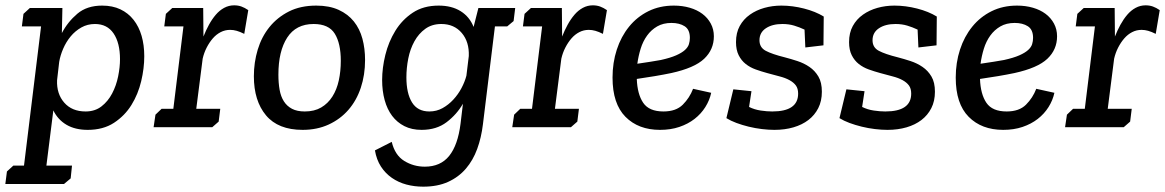

<svg xmlns="http://www.w3.org/2000/svg" viewBox="-55 -477 4369 720"><path d="M210 192 185 213H-35L-29 166L-5 144H35L99 -378H27L33 -425L57 -447H179L177 -353Q199 -395 235 -425.5Q271 -456 328 -456Q367 -456 396.5 -442Q426 -428 446 -402.5Q466 -377 476 -342.5Q486 -308 486 -266Q486 -221 474.5 -172.5Q463 -124 438 -83.5Q413 -43 372.5 -16.5Q332 10 274 10Q227 10 194.5 -9Q162 -28 145 -63L119 144H215ZM266 -59Q301 -59 325.5 -78Q350 -97 365.5 -126.5Q381 -156 388 -190.5Q395 -225 395 -255Q395 -316 371 -351.5Q347 -387 301 -387Q273 -387 250 -374Q227 -361 210 -340.5Q193 -320 182 -294.5Q171 -269 167 -245L159 -176Q157 -125 186 -92Q215 -59 266 -59Z M707 -447 708 -340Q717 -363 728.5 -384Q740 -405 754 -421.5Q768 -438 785.5 -447.5Q803 -457 823 -457Q838 -457 850.5 -452.5Q863 -448 876 -439L861 -350Q845 -358 832.5 -361.5Q820 -365 808 -365Q789 -365 772.5 -356.5Q756 -348 743 -333Q730 -318 720 -298.5Q710 -279 705 -257L681 -69H771L765 -21L741 0H521L528 -47L551 -69H595L633 -378H561L567 -425L591 -447Z M897 -191Q897 -243 911.5 -291Q926 -339 955.5 -375.5Q985 -412 1028.5 -434Q1072 -456 1131 -456Q1180 -456 1215 -440Q1250 -424 1272 -396.5Q1294 -369 1304 -332Q1314 -295 1314 -252Q1314 -196 1298 -148Q1282 -100 1251.5 -65Q1221 -30 1177.5 -10Q1134 10 1080 10Q988 10 942.5 -44.5Q897 -99 897 -191ZM989 -197Q989 -166 993.5 -140.5Q998 -115 1009.5 -97Q1021 -79 1040 -69Q1059 -59 1088 -59Q1124 -59 1149.5 -74Q1175 -89 1191.5 -115Q1208 -141 1215.5 -175.5Q1223 -210 1223 -249Q1223 -314 1200.5 -350.5Q1178 -387 1121 -387Q1055 -387 1022 -336Q989 -285 989 -197Z M1739 -447H1877L1871 -398L1847 -378H1801L1756 -11Q1750 39 1734.5 81.5Q1719 124 1692 155.5Q1665 187 1625.5 205Q1586 223 1532 223Q1499 223 1469 215Q1439 207 1414.5 190Q1390 173 1373.5 147.5Q1357 122 1351 87L1414 55Q1426 105 1461 126.5Q1496 148 1538 148Q1597 148 1629.5 107.5Q1662 67 1672 -13L1681 -88Q1658 -48 1620 -19Q1582 10 1526 10Q1489 10 1461.5 -4Q1434 -18 1415.5 -42.5Q1397 -67 1387.5 -101.5Q1378 -136 1378 -177Q1378 -222 1390 -271Q1402 -320 1427.5 -361.5Q1453 -403 1493 -429.5Q1533 -456 1590 -456Q1639 -456 1672.5 -435Q1706 -414 1721 -376ZM1600 -387Q1565 -387 1540 -369Q1515 -351 1499 -322Q1483 -293 1476 -257.5Q1469 -222 1469 -187Q1469 -127 1490 -93Q1511 -59 1555 -59Q1582 -59 1604.5 -71.5Q1627 -84 1645 -103.5Q1663 -123 1675.5 -146.5Q1688 -170 1694 -193L1703 -267Q1705 -320 1676.5 -353.5Q1648 -387 1600 -387Z M2052 -447 2053 -340Q2062 -363 2073.5 -384Q2085 -405 2099 -421.5Q2113 -438 2130.5 -447.5Q2148 -457 2168 -457Q2183 -457 2195.5 -452.5Q2208 -448 2221 -439L2206 -350Q2190 -358 2177.5 -361.5Q2165 -365 2153 -365Q2134 -365 2117.5 -356.5Q2101 -348 2088 -333Q2075 -318 2065 -298.5Q2055 -279 2050 -257L2026 -69H2116L2110 -21L2086 0H1866L1873 -47L1896 -69H1940L1978 -378H1906L1912 -425L1936 -447Z M2433 -59Q2480 -59 2505.5 -84.5Q2531 -110 2544 -144L2612 -129Q2606 -101 2590 -75.5Q2574 -50 2549.5 -31Q2525 -12 2492.5 -1Q2460 10 2420 10Q2339 10 2290.5 -39Q2242 -88 2242 -186Q2242 -242 2258 -291Q2274 -340 2304 -377Q2334 -414 2376.5 -435Q2419 -456 2472 -456Q2504 -456 2531.5 -448Q2559 -440 2579 -425Q2599 -410 2610.5 -388.5Q2622 -367 2622 -341Q2622 -291 2585.5 -256.5Q2549 -222 2462 -203Q2433 -197 2400.5 -191.5Q2368 -186 2333 -181Q2335 -124 2357 -91.5Q2379 -59 2433 -59ZM2423 -252Q2459 -260 2480.5 -269.5Q2502 -279 2513.5 -289.5Q2525 -300 2528.5 -311.5Q2532 -323 2532 -335Q2532 -366 2512.5 -378.5Q2493 -391 2463 -391Q2432 -391 2409.5 -378Q2387 -365 2371.5 -343.5Q2356 -322 2347.5 -294.5Q2339 -267 2335 -238Q2363 -242 2384.5 -245.5Q2406 -249 2423 -252Z M2841 -59Q2938 -59 2938 -126Q2938 -145 2929.5 -156.5Q2921 -168 2905.5 -176.5Q2890 -185 2868.5 -190.5Q2847 -196 2822 -203Q2800 -209 2779 -216.5Q2758 -224 2741.5 -237Q2725 -250 2715 -270Q2705 -290 2705 -319Q2705 -354 2719 -379.5Q2733 -405 2757 -422Q2781 -439 2811.5 -447.5Q2842 -456 2875 -456Q2917 -456 2960 -445Q3003 -434 3034 -415L3033 -307L2965 -299L2962 -366Q2943 -375 2923 -381Q2903 -387 2879 -387Q2841 -387 2817 -371Q2793 -355 2793 -326Q2793 -299 2816.5 -286.5Q2840 -274 2888 -262Q2911 -256 2935.5 -248Q2960 -240 2980.5 -226Q3001 -212 3014 -190Q3027 -168 3027 -133Q3027 -98 3013.5 -71.5Q3000 -45 2976.5 -27Q2953 -9 2920.5 0.5Q2888 10 2849 10Q2827 10 2802 7Q2777 4 2752.5 -2Q2728 -8 2706.5 -16Q2685 -24 2669 -34L2695 -142L2763 -135L2754 -76Q2774 -66 2797.5 -62.5Q2821 -59 2841 -59Z M3265 -59Q3362 -59 3362 -126Q3362 -145 3353.5 -156.5Q3345 -168 3329.5 -176.5Q3314 -185 3292.5 -190.5Q3271 -196 3246 -203Q3224 -209 3203 -216.5Q3182 -224 3165.5 -237Q3149 -250 3139 -270Q3129 -290 3129 -319Q3129 -354 3143 -379.5Q3157 -405 3181 -422Q3205 -439 3235.5 -447.5Q3266 -456 3299 -456Q3341 -456 3384 -445Q3427 -434 3458 -415L3457 -307L3389 -299L3386 -366Q3367 -375 3347 -381Q3327 -387 3303 -387Q3265 -387 3241 -371Q3217 -355 3217 -326Q3217 -299 3240.5 -286.5Q3264 -274 3312 -262Q3335 -256 3359.5 -248Q3384 -240 3404.5 -226Q3425 -212 3438 -190Q3451 -168 3451 -133Q3451 -98 3437.5 -71.5Q3424 -45 3400.5 -27Q3377 -9 3344.5 0.5Q3312 10 3273 10Q3251 10 3226 7Q3201 4 3176.5 -2Q3152 -8 3130.5 -16Q3109 -24 3093 -34L3119 -142L3187 -135L3178 -76Q3198 -66 3221.5 -62.5Q3245 -59 3265 -59Z M3720 -59Q3767 -59 3792.5 -84.5Q3818 -110 3831 -144L3899 -129Q3893 -101 3877 -75.5Q3861 -50 3836.5 -31Q3812 -12 3779.5 -1Q3747 10 3707 10Q3626 10 3577.5 -39Q3529 -88 3529 -186Q3529 -242 3545 -291Q3561 -340 3591 -377Q3621 -414 3663.5 -435Q3706 -456 3759 -456Q3791 -456 3818.5 -448Q3846 -440 3866 -425Q3886 -410 3897.5 -388.5Q3909 -367 3909 -341Q3909 -291 3872.5 -256.5Q3836 -222 3749 -203Q3720 -197 3687.5 -191.5Q3655 -186 3620 -181Q3622 -124 3644 -91.5Q3666 -59 3720 -59ZM3710 -252Q3746 -260 3767.5 -269.5Q3789 -279 3800.5 -289.5Q3812 -300 3815.5 -311.5Q3819 -323 3819 -335Q3819 -366 3799.5 -378.5Q3780 -391 3750 -391Q3719 -391 3696.5 -378Q3674 -365 3658.5 -343.5Q3643 -322 3634.5 -294.5Q3626 -267 3622 -238Q3650 -242 3671.5 -245.5Q3693 -249 3710 -252Z M4125 -447 4126 -340Q4135 -363 4146.5 -384Q4158 -405 4172 -421.5Q4186 -438 4203.5 -447.5Q4221 -457 4241 -457Q4256 -457 4268.5 -452.5Q4281 -448 4294 -439L4279 -350Q4263 -358 4250.5 -361.5Q4238 -365 4226 -365Q4207 -365 4190.5 -356.5Q4174 -348 4161 -333Q4148 -318 4138 -298.5Q4128 -279 4123 -257L4099 -69H4189L4183 -21L4159 0H3939L3946 -47L3969 -69H4013L4051 -378H3979L3985 -425L4009 -447Z"/></svg>

Font: Zilla Slab Medium
Style: Regular
Weight: 500
Designer: Typotheque.com
Foundry: Typotheque type foundry
Version: Version 1.1; 2017